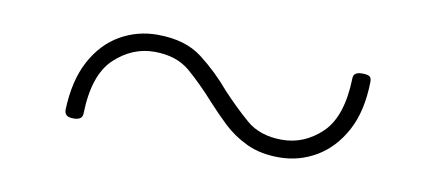

<svg xmlns="http://www.w3.org/2000/svg" viewBox="-34 -619 831 366"><g transform="rotate(10 381.5 -436.0)"><path d="M516 -341Q480 -341 453.5 -353.5Q427 -366 407 -385Q387 -404 369 -424Q344 -452 317.5 -475Q291 -498 248 -498Q205 -498 171 -466Q137 -434 135 -359Q135 -346 118 -346Q108 -346 104 -349.5Q100 -353 100 -360Q102 -417 122.5 -455Q143 -493 176 -512Q209 -531 248 -531Q302 -531 335 -505.5Q368 -480 394 -449Q420 -421 446.5 -398Q473 -375 516 -375Q559 -375 592.5 -407Q626 -439 628 -514Q628 -526 645 -526Q655 -526 659 -523.5Q663 -521 663 -513Q662 -456 641.5 -418Q621 -380 588 -360.5Q555 -341 516 -341Z"/></g></svg>

Font: Playwrite NG Modern Thin
Style: Regular
Weight: 250
Designer: Veronika Burian, José Scaglione
Foundry: TypeTogether
Version: Version 1.002